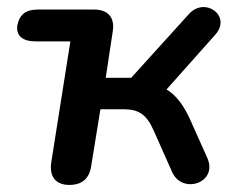

<svg xmlns="http://www.w3.org/2000/svg" viewBox="-20 -515 671 543"><path d="M176 8C212 8 233 -10 238 -46L264 -206H329C371 -206 394 -193 415 -145L467 -28C496 36 598 2 566 -69L519 -174C500 -217 478 -246 451 -262L589 -417C636 -470 560 -525 515 -476L351 -295H279L299 -427C305 -466 285 -488 246 -488H87C53 -488 35 -474 29 -443C25 -414 44 -398 80 -398H179L125 -56C119 -16 137 8 176 8Z"/></svg>

Font: SN Pro Semibold
Style: Italic
Weight: 600
Italic angle: -9°
Designer: Tobias Whetton
Foundry: Supernotes
Version: Version 1.001;Glyphs 3.2 (3249)